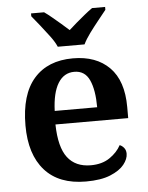

<svg xmlns="http://www.w3.org/2000/svg" viewBox="-54 -811 668 865"><g transform="rotate(-5 279.5 -378.0)"><path d="M300 10Q178 10 114 -62Q50 -134 50 -265Q50 -405 112.5 -476.5Q175 -548 289 -548Q394 -548 454 -487.5Q514 -427 514 -308V-258H185Q187 -155 223 -108Q259 -61 328 -61Q379 -61 413.5 -84.5Q448 -108 465 -140Q476 -136 484.5 -125.5Q493 -115 493 -99Q493 -75 473 -50Q453 -25 410.5 -7.5Q368 10 300 10ZM379 -319Q379 -397 358.5 -442Q338 -487 290 -487Q243 -487 216.5 -444Q190 -401 187 -319ZM226 -606Q216 -629 196 -655.5Q176 -682 155.5 -708Q135 -734 119 -753V-766H178Q194 -755 213 -739Q232 -723 251.5 -706.5Q271 -690 286 -676Q301 -690 320.5 -706.5Q340 -723 359.5 -739Q379 -755 395 -766H454V-753Q439 -734 418 -708Q397 -682 377.5 -655.5Q358 -629 347 -606Z"/></g></svg>

Font: Noto Rashi Hebrew SemiBold
Style: Regular
Weight: 600
Version: Version 1.006